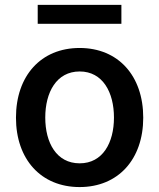

<svg xmlns="http://www.w3.org/2000/svg" viewBox="-20 -747 645 778"><path d="M302.6 11C459.2 11 560.4 -101.6 560.4 -270.2C560.4 -440 459.2 -552.6 302.6 -552.6C146 -552.6 44.7 -440 44.7 -270.2C44.7 -101.6 146 11 302.6 11ZM132.8 -650.6H471.9V-727.3H132.8ZM163.4 -270.6C163.4 -372.9 208.8 -457.4 302.9 -457.4C396.3 -457.4 441.8 -372.9 441.8 -270.6C441.8 -168.7 396.3 -85.2 302.9 -85.2C208.8 -85.2 163.4 -168.7 163.4 -270.6Z"/></svg>

Font: Magic Ui Pro Semi Bold
Style: Regular
Weight: 600
Designer: Stefan Endress, Andreas Faust
Version: Version 1.000;FEAKit 1.0